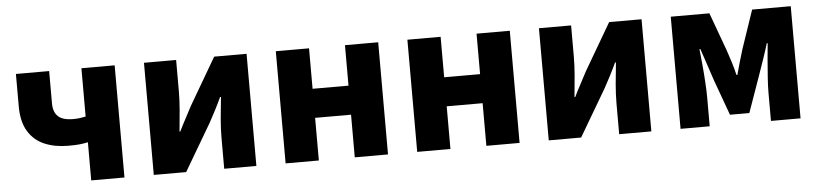

<svg xmlns="http://www.w3.org/2000/svg" viewBox="-37 -671 3613 846"><g transform="rotate(-5 1770.0 -248.0)"><path d="M337.9 0V-168.7Q317.8 -164.3 299.7 -162.6Q281.6 -160.8 250.7 -160.8Q191.8 -160.8 146.2 -180Q100.6 -199.2 74.4 -241.8Q48.2 -284.3 48.2 -353V-496.1H195.2V-353Q195.2 -314.8 215.7 -295.5Q236.1 -276.1 282.7 -276.1Q299 -276.1 311.9 -277.9Q324.9 -279.7 337.9 -282.4V-496.1H484.9V0Z M614.6 0V-496H756.8V-358.4Q756.8 -320.1 753 -274.7Q749.2 -229.3 744.2 -180.3H747.6Q759.9 -206 776.3 -236.3Q792.6 -266.7 803.9 -288.7L925.1 -496H1068.4V0H926.1V-138.1Q926.1 -175.5 930 -220.9Q933.9 -266.2 939.4 -316.2H935.4Q923.5 -290.2 907.7 -259.5Q891.9 -228.8 879.6 -206.9L757.8 0Z M1197.7 0V-496.1H1344.7V-317.1H1503.6V-496.1H1650.6V0H1503.6V-188.6H1344.7V0Z M1779.7 0V-496.1H1926.7V-317.1H2085.6V-496.1H2232.6V0H2085.6V-188.6H1926.7V0Z M2361.6 0V-496H2503.8V-358.4Q2503.8 -320.1 2500 -274.7Q2496.2 -229.3 2491.2 -180.3H2494.6Q2506.9 -206 2523.3 -236.3Q2539.6 -266.7 2550.9 -288.7L2672.1 -496H2815.4V0H2673.1V-138.1Q2673.1 -175.5 2677 -220.9Q2680.9 -266.2 2686.4 -316.2H2682.4Q2670.5 -290.2 2654.7 -259.5Q2638.9 -228.8 2626.6 -206.9L2504.8 0Z M2944.6 0V-496H3115.5L3177 -327.4Q3186.8 -298.7 3195.3 -271.8Q3203.7 -244.9 3210.7 -215H3214.7Q3222.7 -244.9 3230.5 -271.8Q3238.3 -298.7 3247.2 -327.4L3304.5 -496H3475.3V0H3344.4V-127.2Q3344.4 -154.4 3347.2 -194.2Q3350.1 -234 3353.4 -274.2Q3356.8 -314.4 3359.8 -342.5H3355.8Q3345.8 -308.5 3332.4 -270Q3319 -231.4 3308 -199.8L3252.5 -42.9H3166.9L3109.9 -199.8Q3099.9 -231.4 3086.5 -270.2Q3073.1 -309 3062.1 -342.5H3058.1Q3061.1 -314.4 3065 -274.2Q3068.8 -234 3071.1 -194.2Q3073.5 -154.4 3073.5 -127.2V0Z"/></g></svg>

Font: SourceSans3VF
Style: Regular
Weight: 200
Designer: Paul D. Hunt
Foundry: Adobe
Version: Version 3.052;hotconv 1.1.0;makeotfexe 2.6.0